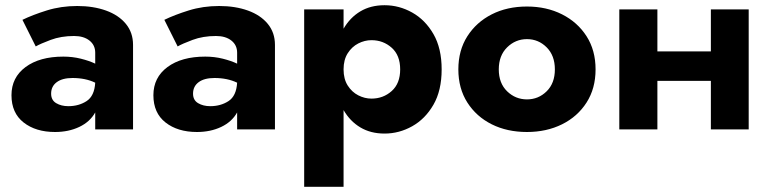

<svg xmlns="http://www.w3.org/2000/svg" viewBox="-20 -496 2950 736"><path d="M117 -318 66 -420Q105 -439 159.5 -456Q214 -473 276 -473Q338 -473 386.5 -455.5Q435 -438 462.5 -404.5Q490 -371 490 -324V0H345V-65Q325 -29 284 -9.5Q243 10 191 10Q117 10 70.5 -26.5Q24 -63 24 -131Q24 -199 78 -239Q132 -279 223 -279Q258 -279 290 -271Q322 -263 345 -252V-294Q345 -323 323 -340.5Q301 -358 264 -358Q214 -358 174 -343Q134 -328 117 -318ZM176 -137Q176 -112 195.5 -100.5Q215 -89 242 -89Q282 -89 312 -108.5Q342 -128 345 -179Q308 -197 258 -197Q219 -197 197.5 -181Q176 -165 176 -137Z M661 -318 610 -420Q649 -439 703.5 -456Q758 -473 820 -473Q882 -473 930.5 -455.5Q979 -438 1006.5 -404.5Q1034 -371 1034 -324V0H889V-65Q869 -29 828 -9.5Q787 10 735 10Q661 10 614.5 -26.5Q568 -63 568 -131Q568 -199 622 -239Q676 -279 767 -279Q802 -279 834 -271Q866 -263 889 -252V-294Q889 -323 867 -340.5Q845 -358 808 -358Q758 -358 718 -343Q678 -328 661 -318ZM720 -137Q720 -112 739.5 -100.5Q759 -89 786 -89Q826 -89 856 -108.5Q886 -128 889 -179Q852 -197 802 -197Q763 -197 741.5 -181Q720 -165 720 -137Z M1297 220H1146V-460H1297V-386Q1322 -429 1361.5 -452.5Q1401 -476 1454 -476Q1510 -476 1560 -448Q1610 -420 1641.5 -365.5Q1673 -311 1673 -230Q1673 -149 1641.5 -94.5Q1610 -40 1560 -12Q1510 16 1454 16Q1401 16 1361.5 -7.5Q1322 -31 1297 -74ZM1514 -230Q1514 -284 1481.5 -313Q1449 -342 1404 -342Q1378 -342 1353.5 -329.5Q1329 -317 1313 -292Q1297 -267 1297 -230Q1297 -193 1313 -168Q1329 -143 1353.5 -130.5Q1378 -118 1404 -118Q1449 -118 1481.5 -147Q1514 -176 1514 -230Z M1737 -230Q1737 -303 1771.5 -357Q1806 -411 1865 -441Q1924 -471 2000 -471Q2075 -471 2134.5 -441Q2194 -411 2228.5 -357Q2263 -303 2263 -230Q2263 -157 2228.5 -103Q2194 -49 2134.5 -19.5Q2075 10 2000 10Q1924 10 1865 -19.5Q1806 -49 1771.5 -103Q1737 -157 1737 -230ZM1892 -230Q1892 -177 1924 -146Q1956 -115 2000 -115Q2044 -115 2075.5 -146Q2107 -177 2107 -230Q2107 -283 2075.5 -314.5Q2044 -346 2000 -346Q1956 -346 1924 -314.5Q1892 -283 1892 -230Z M2354 -460H2500V-299H2705V-460H2850V0H2705V-186H2500V0H2354Z"/></svg>

Font: Jost*
Style: Bold
Weight: 700
Version: Version 3.7